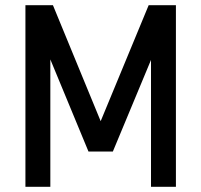

<svg xmlns="http://www.w3.org/2000/svg" viewBox="-20 -720 776 740"><path d="M553 -700 368 -253 184 -700H78V0H174V-491L321 -136H415L562 -489V0H658V-700Z"/></svg>

Font: Arthouse Owned Medium
Style: Regular
Weight: 500
Designer: Jeremy Tribby
Foundry: Tribby Type
Version: Version 1.000;PS 001.000;hotconv 1.0.88;makeotf.lib2.5.64775